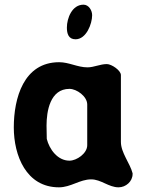

<svg xmlns="http://www.w3.org/2000/svg" viewBox="-20 -794 603 821"><path d="M39 -249C39 -129 92 7 232 7C283 7 321 -27 370 -27C412 -27 445 7 487 7C518 7 547 -18 547 -50V-53C536 -96 497 -141 497 -187V-473C497 -493 457 -520 437 -520C408 -520 382 -506 354 -506C312 -506 275 -528 233 -528C81 -528 39 -374 39 -249ZM180 -200C180 -208 179 -248 179 -257C179 -318 194 -414 277 -414C308 -414 353 -382 353 -347V-173C353 -138 308 -107 277 -107C226 -107 191 -156 180 -200ZM266 -676C266 -650 273 -626 303 -626C349 -626 374 -692 374 -729C374 -749 360 -774 337 -774C288 -774 266 -716 266 -676Z"/></svg>

Font: Asimov Print
Style: Regular
Weight: 500
Designer: Google
Version: Version 2.000980: 2014